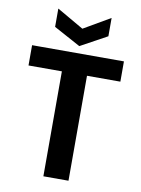

<svg xmlns="http://www.w3.org/2000/svg" viewBox="-99 -987 775 1054"><g transform="rotate(10 288.5 -460.5)"><path d="M436 -819 288 -738 139 -819V-921L288 -835L436 -921ZM544 -698V-585H358V0H218V-585H32V-698Z"/></g></svg>

Font: Fz Poppins SemBd
Style: Regular
Weight: 600
Designer: Ninad Kale (Devanagari), Jonny Pinhorn (Latin)
Foundry: Indian Type Foundry
Version: Vit hóa bi Vntype.Com & FontZin.Com